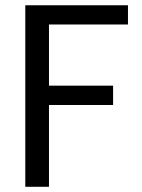

<svg xmlns="http://www.w3.org/2000/svg" viewBox="-20 -717 544 737"><path d="M471.2 -623H168V-388.2H414.1V-314H168V0H77.1V-696.8H471.2Z"/></svg>

Font: PoppinsZ
Style: Regular
Weight: 400
Designer: Ninad Kale (Devanagari), Jonny Pinhorn (Latin)
Foundry: Indian Type Foundry
Version: Version 3.002;FEAKit 1.0